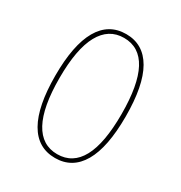

<svg xmlns="http://www.w3.org/2000/svg" viewBox="-162 -790 865 917"><g transform="rotate(30 270.5 -331.5)"><path d="M465 -330Q465 -161 415.5 -75.5Q366 10 271 10Q175 10 125.5 -76.5Q76 -163 76 -332Q76 -501 125.5 -587Q175 -673 271 -673Q366 -673 415.5 -587Q465 -501 465 -330ZM99 -332Q99 -172 142.5 -91.5Q186 -11 271 -11Q356 -11 399 -90.5Q442 -170 442 -330Q442 -652 271 -652Q187 -652 143 -572Q99 -492 99 -332Z"/></g></svg>

Font: Fira Sans Thin
Style: Regular
Weight: 100
Designer: bBox Type GmbH & Carrois Corporate GbR & Edenspiekermann AG
Foundry: bBox Type GmbH & Carrois Corporate GbR & Edenspiekermann AG
Version: Version 4.301